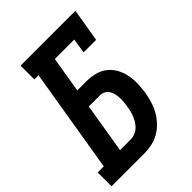

<svg xmlns="http://www.w3.org/2000/svg" viewBox="-231 -839 943 943"><g transform="rotate(-45 240.5 -367.5)"><path d="M-19 0V-96H23L113 -639H84V-735H465L436 -562H349L361 -639H226L195 -452H257Q287 -452 315.5 -445Q344 -438 366.5 -421Q389 -404 403 -379Q417 -354 423 -325.5Q429 -297 428 -267Q427 -237 423 -207Q418 -181 410.5 -155Q403 -129 389.5 -105Q376 -81 356.5 -60Q337 -39 312.5 -25Q288 -11 261.5 -5.5Q235 0 209 0ZM136 -96H209Q223 -96 237.5 -101Q252 -106 263.5 -116Q275 -126 283.5 -139Q292 -152 297.5 -165.5Q303 -179 306.5 -193Q310 -207 312 -221Q315 -236 316 -250.5Q317 -265 316.5 -279Q316 -293 313 -306.5Q310 -320 302.5 -331.5Q295 -343 283 -349.5Q271 -356 257 -356H179Z"/></g></svg>

Font: Iosevka Slab
Style: Bold Italic
Weight: 700
Italic angle: -9°
Monospace: yes
Designer: Belleve Invis
Foundry: Belleve Invis
Version: Version 11.1.0; ttfautohint (v1.8.3)